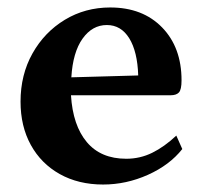

<svg xmlns="http://www.w3.org/2000/svg" viewBox="-20 -482 545 514"><path d="M256 12Q190 12 140 -16Q90 -44 62.5 -94Q35 -144 35 -210Q35 -282 67 -339Q99 -396 153.5 -429Q208 -462 275 -462Q362 -462 414 -408.5Q466 -355 466 -267Q466 -242 459 -234.5Q452 -227 437 -227H170Q175 -146 212.5 -101.5Q250 -57 318 -57Q355 -57 387.5 -73Q420 -89 452 -119L468 -83Q434 -40 376 -14Q318 12 256 12ZM266 -415Q227 -415 201 -378.5Q175 -342 171 -275L350 -280Q348 -344 326 -379.5Q304 -415 266 -415Z"/></svg>

Font: Petrona
Style: Bold
Weight: 700
Designer: Ringo R. Seeber
Foundry: Ringo R. Seeber
Version: Version 2.001; ttfautohint (v1.8.3)